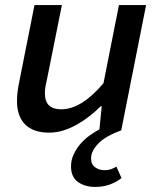

<svg xmlns="http://www.w3.org/2000/svg" viewBox="-20 -511 640 757"><path d="M355 226Q315 226 287.5 206.5Q260 187 260 145Q260 120 270.5 97.5Q281 75 297 56.5Q313 38 333 23.5Q353 9 372 -1L381 -92H377Q357 -72 333.5 -53.5Q310 -35 284.5 -20.5Q259 -6 231 3Q203 12 174 12Q111 12 79 -20.5Q47 -53 47 -112Q47 -132 49.5 -151Q52 -170 56 -189L116 -491H224L166 -202Q162 -185 159.5 -171Q157 -157 157 -143Q157 -80 221 -80Q262 -80 304 -106.5Q346 -133 388 -183L449 -491H556L458 3Q395 26 367 55.5Q339 85 339 114Q339 137 355 148.5Q371 160 392 160Q406 160 416.5 156.5Q427 153 439 146L459 191Q439 207 413 216.5Q387 226 355 226Z"/></svg>

Font: Source Code Pro Semibold
Style: Italic
Weight: 600
Italic angle: -11°
Monospace: yes
Designer: Paul D. Hunt, Teo Tuominen
Foundry: Adobe Systems Incorporated
Version: Version 1.050;PS 1.000;hotconv 16.6.51;makeotf.lib2.5.65220